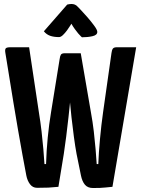

<svg xmlns="http://www.w3.org/2000/svg" viewBox="-20 -937 708 963"><path d="M446 6Q420 6 406 -10.5Q392 -27 386 -57L364 -165Q357 -203 350.5 -251.5Q344 -300 338.5 -349.5Q333 -399 329.5 -441Q326 -483 324 -508.5Q322 -534 322 -534L287 -641Q284 -658 290.5 -664Q297 -670 312 -670H385L436 -374Q445 -325 450.5 -277.5Q456 -230 459.5 -188.5Q463 -147 465 -114H473Q475 -169 481.5 -240Q488 -311 497 -374L539 -670Q541 -686 546 -693Q551 -700 566 -700H663L544 0Q522 2 508 3.5Q494 5 481 5.5Q468 6 446 6ZM166 5Q144 5 130.5 -13Q117 -31 112 -57Q104 -98 93 -158.5Q82 -219 70 -288Q58 -357 47 -424.5Q36 -492 27 -548Q18 -604 12.5 -637.5Q7 -671 7 -671Q4 -688 8.5 -694Q13 -700 32 -700H126L175 -374Q183 -325 188.5 -277.5Q194 -230 197.5 -188.5Q201 -147 203 -114H211Q213 -182 219.5 -248Q226 -314 236 -374L279 -640Q281 -656 285.5 -663Q290 -670 306 -670H355Q376 -670 378.5 -662.5Q381 -655 379 -642L341 -532Q341 -532 339 -506.5Q337 -481 333 -439.5Q329 -398 323.5 -349Q318 -300 312 -251.5Q306 -203 300 -165L273 0Q244 3 223 4Q202 5 166 5ZM391 -750Q391 -750 385.5 -755Q380 -760 372 -769.5Q364 -779 355 -791.5Q346 -804 338 -818Q338 -818 332 -808Q326 -798 316 -784.5Q306 -771 295.5 -761Q285 -751 276 -751Q250 -751 231.5 -757.5Q213 -764 200 -780L317 -914Q328 -917 339 -917Q347 -917 355 -914Q363 -911 370 -903Q370 -903 385 -887.5Q400 -872 419 -850Q438 -828 453 -807.5Q468 -787 468 -777Q468 -761 444 -755.5Q420 -750 391 -750Z"/></svg>

Font: Yanone Kaffeesatz ExtraLight
Style: Regular
Weight: 200
Designer: Yanone (Cyrillic: Daniel Pouzeot, Huerta Tipografica, and Cyreal)
Foundry: Yanone
Version: Version 2.003